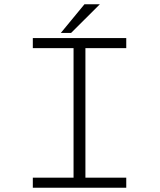

<svg xmlns="http://www.w3.org/2000/svg" viewBox="-20 -878 750 898"><path d="M264.5 -724 375 -858H447L312.5 -724ZM570.5 -653H379.5V-47H570.5V0H133.5V-47H324V-653H133.5V-700H570.5Z"/></svg>

Font: League Mono UltraLight
Style: Regular
Weight: 200
Width: 6
Designer: Tyler Finck
Foundry: The League of Moveable Type / Tyler Finck
Version: Version 2.210